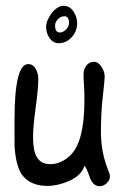

<svg xmlns="http://www.w3.org/2000/svg" viewBox="-20 -642 429 662"><path d="M182 -493Q163 -493 150 -512Q139 -529 139 -549Q139 -561 144.5 -573.5Q150 -586 158.5 -597Q167 -608 177.5 -615Q188 -622 199 -622Q220 -622 233 -603Q246 -584 246 -562Q246 -534 227 -513.5Q208 -493 182 -493ZM186 -530Q198 -530 208 -540.5Q218 -551 218 -563Q218 -586 202 -586Q190 -586 180 -576Q170 -566 170 -554Q170 -530 186 -530ZM324 0Q300 0 289 -32Q277 -67 271 -70Q261 -37 218 -18Q179 -1 143 -1Q85 -1 56 -39Q36 -68 31 -128Q30 -133 30 -157.5Q30 -182 30 -227Q30 -421 77 -421Q95 -421 104 -403Q112 -389 112 -369Q112 -336 103 -271Q94 -205 94 -171Q94 -129 103 -108Q117 -76 153 -76Q192 -76 224 -108Q271 -155 271 -296Q271 -304 271 -315Q271 -326 270 -341Q269 -356 268.5 -367Q268 -378 268 -386Q268 -403 278 -416Q288 -429 304 -429Q319 -429 331 -410Q341 -394 341 -378Q341 -368 335 -314Q331 -281 329.5 -249.5Q328 -218 328 -188Q328 -117 353 -55Q359 -42 359 -34Q359 -21 348 -10.5Q337 0 324 0Z"/></svg>

Font: Dongol
Style: Regular
Weight: 400
Designer: Abdo Mohamed and Ibrahim Hamdi
Foundry: Protype Foundry
Version: Version 1.000;hotconv 1.0.109;makeotfexe 2.5.65596